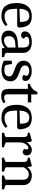

<svg xmlns="http://www.w3.org/2000/svg" viewBox="1200 -1804 614 3054"><g transform="rotate(90 1507.0 -277.0)"><path d="M28 -238Q28 -349 81.5 -412.5Q135 -476 237 -476Q336 -476 376 -424Q416 -372 419 -270L398 -243H120V-238Q120 -173 128 -132Q136 -91 163 -66.5Q190 -42 243 -42Q283 -42 316 -57Q349 -72 371 -89L396 -59Q371 -36 331 -14.5Q291 7 237 7Q125 7 76.5 -54.5Q28 -116 28 -238ZM233 -436Q176 -436 149 -394.5Q122 -353 120 -280L329 -287Q329 -366 308.5 -401Q288 -436 233 -436Z M467 -107Q467 -172 515 -209.5Q563 -247 654 -253L736 -259V-340Q736 -390 715 -413Q694 -436 647 -436Q607 -436 585.5 -424Q564 -412 564 -391Q564 -365 594 -354Q594 -331 579.5 -318.5Q565 -306 537 -306Q511 -306 495 -322Q479 -338 479 -364Q479 -415 524.5 -445.5Q570 -476 647 -476Q729 -476 775 -440Q821 -404 821 -340V-61Q830 -54 850 -46Q870 -38 891 -34L887 0H749L739 -45Q708 -16 674 -4.5Q640 7 597 7Q535 7 501 -23Q467 -53 467 -107ZM736 -92V-218L656 -211Q609 -207 582 -181.5Q555 -156 555 -116Q555 -34 622 -34Q650 -34 677 -47.5Q704 -61 736 -92Z M945 -32V-155L998 -162Q1002 -120 1007.5 -95.5Q1013 -71 1025 -49Q1057 -39 1102 -39Q1143 -39 1169 -61Q1195 -83 1195 -116Q1195 -149 1169.5 -165.5Q1144 -182 1089 -201Q1043 -217 1014.5 -232Q986 -247 966 -275Q946 -303 946 -347Q946 -407 990.5 -441Q1035 -475 1113 -475Q1155 -475 1190.5 -462Q1226 -449 1247 -426.5Q1268 -404 1268 -377Q1268 -325 1222 -325Q1203 -325 1190.5 -331.5Q1178 -338 1168 -352Q1185 -364 1185 -388Q1185 -409 1162.5 -422Q1140 -435 1107 -435Q1067 -435 1044 -417Q1021 -399 1021 -368Q1021 -343 1036.5 -326.5Q1052 -310 1074 -300Q1096 -290 1137 -276Q1180 -260 1207.5 -245Q1235 -230 1254 -203.5Q1273 -177 1273 -136Q1273 -69 1226 -31.5Q1179 6 1094 6Q1059 6 1013.5 -5.5Q968 -17 945 -32Z M1394 -113V-413H1313V-443Q1410 -476 1441 -564H1481V-467H1609V-413H1480V-106Q1480 -69 1489.5 -53Q1499 -37 1533 -37Q1555 -37 1571 -42.5Q1587 -48 1603 -57L1623 -27Q1602 -12 1576.5 -1Q1551 10 1509 10Q1442 10 1418 -18Q1394 -46 1394 -113Z M1647 -238Q1647 -349 1700.5 -412.5Q1754 -476 1856 -476Q1955 -476 1995 -424Q2035 -372 2038 -270L2017 -243H1739V-238Q1739 -173 1747 -132Q1755 -91 1782 -66.5Q1809 -42 1862 -42Q1902 -42 1935 -57Q1968 -72 1990 -89L2015 -59Q1990 -36 1950 -14.5Q1910 7 1856 7Q1744 7 1695.5 -54.5Q1647 -116 1647 -238ZM1852 -436Q1795 -436 1768 -394.5Q1741 -353 1739 -280L1948 -287Q1948 -366 1927.5 -401Q1907 -436 1852 -436Z M2160 -62V-347Q2160 -384 2144.5 -397.5Q2129 -411 2090 -413L2093 -442Q2124 -448 2182 -466L2215 -476L2233 -467L2243 -397Q2266 -432 2297 -454Q2328 -476 2363 -476Q2399 -476 2425.5 -455Q2452 -434 2452 -395Q2452 -370 2437.5 -351Q2423 -332 2399 -332Q2382 -332 2367 -340.5Q2352 -349 2348 -363Q2352 -367 2355 -375.5Q2358 -384 2358 -391Q2358 -421 2330 -421Q2312 -421 2292 -402Q2272 -383 2258.5 -353.5Q2245 -324 2245 -294V-62Q2272 -44 2324 -34L2320 0H2090L2094 -36Q2117 -40 2131 -45Q2145 -50 2160 -62Z M2556 -62V-347Q2556 -384 2540.5 -397.5Q2525 -411 2486 -413L2489 -442Q2520 -448 2578 -466L2611 -476L2629 -467L2638 -405Q2661 -438 2696.5 -457Q2732 -476 2770 -476Q2843 -476 2883.5 -439.5Q2924 -403 2924 -338V-62Q2933 -54 2953 -46Q2973 -38 2994 -34L2990 0H2770L2773 -34Q2811 -40 2839 -62V-329Q2839 -428 2753 -428Q2719 -428 2688 -404.5Q2657 -381 2641 -344V-62Q2665 -43 2711 -34L2707 0H2486L2490 -36Q2513 -40 2527.5 -45.5Q2542 -51 2556 -62Z"/></g></svg>

Font: Caladea
Style: Regular
Weight: 400
Designer: Carolina Giovagnoli and Andres Torresi
Foundry: Carolina Giovagnoli & Andres Torresi
Version: Version 1.001